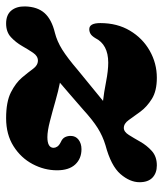

<svg xmlns="http://www.w3.org/2000/svg" viewBox="28 -548 533 628"><g transform="rotate(-90 294.0 -233.5)"><path d="M533 -171.5Q533 -116 508.2 -74.5Q483.5 -33 442.5 -9.8Q401.5 13.5 354 13.5Q311 13.5 285 -2.8Q259 -19 243.2 -40.5Q227.5 -62 216 -78.2Q204.5 -94.5 190 -94.5Q177.5 -94.5 167.2 -78.2Q157 -62 145 -40.8Q133 -19.5 114.8 -3Q96.5 13.5 67.5 13.5Q42.5 13.5 27.5 -0.8Q12.5 -15 12.5 -43Q12.5 -74.5 39.2 -105.5Q66 -136.5 133.5 -154.5Q163.5 -163.5 189.8 -180Q216 -196.5 250.5 -228Q280 -254 301.8 -272.5Q323.5 -291 338 -303.5Q312 -308.5 278 -318.2Q244 -328 212 -336.2Q180 -344.5 160 -344.5Q125 -344.5 125 -324Q125 -318.5 129 -312.2Q133 -306 144 -300.5Q155.5 -295.5 159.8 -287Q164 -278.5 164 -268.5Q164 -252 151.5 -242.5Q139 -233 120.5 -233Q89.5 -233 70.5 -253.5Q51.5 -274 51.5 -313Q51.5 -354.5 71.8 -392.8Q92 -431 130.2 -455.2Q168.5 -479.5 222 -479.5Q275.5 -479.5 306.5 -463.8Q337.5 -448 354.8 -427.5Q372 -407 383.5 -391.2Q395 -375.5 410.5 -375.5Q425 -375.5 435.8 -391.2Q446.5 -407 458.2 -427.5Q470 -448 487 -463.8Q504 -479.5 531.5 -479.5Q560 -479.5 574 -462.5Q588 -445.5 587.5 -417.5Q586.5 -377 565.8 -353.8Q545 -330.5 501.5 -320Q473.5 -313 446 -295.8Q418.5 -278.5 380 -245.5Q341 -213.5 317 -194Q293 -174.5 278.5 -162.5Q305.5 -159.5 341.5 -152.5Q377.5 -145.5 403.5 -145.5Q463 -145.5 484 -188Q491 -199.5 498 -203.5Q505 -207.5 513 -207.5Q533 -207.5 533 -171.5Z"/></g></svg>

Font: Fraunces 9pt Soft
Style: Bold Italic
Weight: 700
Italic angle: -16°
Version: Version 1.000;[b76b70a41]